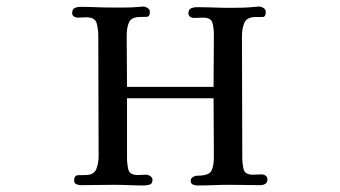

<svg xmlns="http://www.w3.org/2000/svg" viewBox="-20 -565 1040 588"><path d="M799 -16Q799 -6 792.5 -2Q786 2 777 2Q753 2 729.5 1.5Q706 1 682 1Q657 1 633 2Q609 3 584 3Q577 3 570.5 0Q564 -3 564 -11Q564 -19 571 -23Q578 -27 585 -27Q618 -27 626.5 -40.5Q635 -54 635 -85Q635 -130 634.5 -175Q634 -220 634 -264H369V-82Q369 -63 373 -46Q377 -29 402 -29Q409 -29 415.5 -29.5Q422 -30 429 -30Q434 -30 440.5 -25.5Q447 -21 447 -15Q447 -2 438 0.5Q429 3 419 3Q397 3 375 2Q353 1 330 1Q305 1 279 1.5Q253 2 227 2Q220 2 213.5 -1Q207 -4 207 -12Q207 -28 219.5 -28.5Q232 -29 242 -29Q268 -29 275 -47.5Q282 -66 282 -87Q282 -179 281.5 -271Q281 -363 281 -454Q281 -476 276 -494Q271 -512 244 -512Q238 -512 231.5 -511.5Q225 -511 219 -511Q212 -511 206.5 -514.5Q201 -518 201 -525Q201 -537 209 -540.5Q217 -544 227 -544Q250 -544 274 -543Q298 -542 321 -542Q342 -542 364 -542Q386 -542 407 -544Q410 -544 413 -544.5Q416 -545 419 -545Q425 -545 432 -540.5Q439 -536 439 -529Q439 -514 430 -513.5Q421 -513 410 -513Q382 -513 375 -496.5Q368 -480 368 -457Q368 -417 368.5 -378Q369 -339 369 -299H634Q634 -339 634.5 -378.5Q635 -418 635 -458Q635 -477 631 -494Q627 -511 602 -511Q595 -511 588.5 -510.5Q582 -510 575 -510Q568 -510 562.5 -513.5Q557 -517 557 -524Q557 -536 565 -539.5Q573 -543 583 -543Q609 -543 635 -542Q661 -541 686 -541Q705 -541 723.5 -541.5Q742 -542 761 -544Q764 -544 767.5 -544.5Q771 -545 774 -545Q780 -545 787 -540.5Q794 -536 794 -529Q794 -513 784.5 -513Q775 -513 764 -513Q736 -513 728.5 -495.5Q721 -478 721 -453Q721 -361 721.5 -268Q722 -175 722 -82Q722 -64 726 -47Q730 -30 754 -30Q761 -30 767.5 -30.5Q774 -31 781 -31Q788 -31 793.5 -27Q799 -23 799 -16Z"/></svg>

Font: Kaisei HarunoUmi Medium
Style: Regular
Weight: 500
Designer: Font-Kai, 金井和夫
Foundry: KAZUO KANAI
Version: Version 5.003